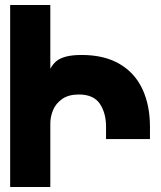

<svg xmlns="http://www.w3.org/2000/svg" viewBox="-20 -745 640 765"><path d="M294 -368.5Q253.5 -368.5 228 -350.8Q202.5 -333 191.5 -306.5Q180.5 -280 180.5 -253V0H20.5V-725H180.5V-471Q190 -488.5 203.2 -500.2Q216.5 -512 241.2 -519Q266 -526 305.5 -526Q394.5 -526 455.5 -490.8Q516.5 -455.5 547 -391Q577.5 -326.5 577.5 -239.5V-191H402.5V-240.5Q402.5 -294.5 377.8 -331.5Q353 -368.5 294 -368.5Z"/></svg>

Font: JuliaMono Black
Style: Regular
Weight: 900
Monospace: yes
Designer: cormullion
Foundry: corm
Version: Version 0.054; ttfautohint (v1.8.4)